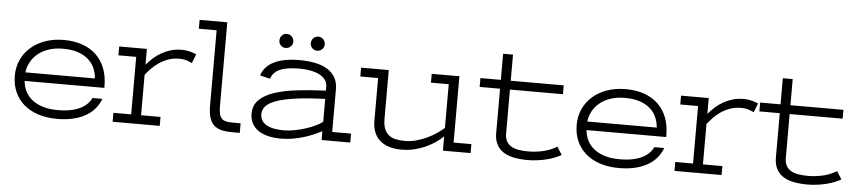

<svg xmlns="http://www.w3.org/2000/svg" viewBox="-42 -918 5279 1181"><g transform="rotate(5 2598.0 -327.5)"><path d="M540 -255.9Q537.6 -289.1 524.9 -318.8Q512.2 -348.6 486.8 -371.3Q461.4 -394 422.9 -407.5Q384.3 -420.9 330.1 -420.9Q279.3 -420.9 240.2 -407.5Q201.2 -394 173.8 -371.3Q146.5 -348.6 130.9 -318.8Q115.2 -289.1 110.8 -255.9ZM329.1 12.2Q265.1 12.2 213.1 -4.6Q161.1 -21.5 124.5 -53Q87.9 -84.5 67.9 -129.4Q47.9 -174.3 47.9 -230Q47.9 -284.2 68.8 -329.3Q89.8 -374.5 127.4 -407Q165 -439.5 216.8 -457.3Q268.6 -475.1 330.1 -475.1Q394 -475.1 444.8 -457Q495.6 -439 530.8 -405Q565.9 -371.1 584.5 -322.8Q603 -274.4 603 -213.9V-203.1H110.8Q114.3 -166 130.1 -136.2Q146 -106.4 173.8 -85.4Q201.7 -64.5 240.5 -53.2Q279.3 -42 329.1 -42Q377 -42 412.4 -49.8Q447.8 -57.6 472.4 -70.8Q497.1 -84 512.5 -100.6Q527.8 -117.2 536.1 -134.8H597.2Q568.4 -60.5 499.3 -24.2Q430.2 12.2 329.1 12.2Z M671.9 -464.8H842.8V-367.2Q862.8 -390.6 885.7 -410.9Q908.7 -431.2 935.3 -446Q961.9 -460.9 992.4 -469.5Q1022.9 -478 1058.1 -478Q1075.7 -478 1090.8 -475.3Q1106 -472.7 1117.7 -469.2Q1129.4 -465.8 1137.2 -462.4Q1145 -459 1147.9 -458L1126 -401.9Q1113.8 -408.2 1094.5 -415Q1075.2 -421.9 1045.9 -421.9Q1008.8 -421.9 977.8 -410.4Q946.8 -398.9 921.6 -381.8Q896.5 -364.7 877 -344Q857.4 -323.2 842.8 -305.2V-55.2H962.9V0H671.9V-55.2H781.7V-410.2H671.9Z M1150.4 -670.9H1321.3V-151.9Q1321.3 -122.6 1326.2 -104.2Q1331.1 -85.9 1341.6 -75.9Q1352.1 -65.9 1368.9 -62.5Q1385.7 -59.1 1409.2 -59.1H1457V0H1410.2Q1371.1 0 1342.8 -7.1Q1314.5 -14.2 1296.1 -31.7Q1277.8 -49.3 1269 -78.9Q1260.3 -108.4 1260.3 -153.8V-616.2H1150.4Z M1962.4 -54.2Q1939.9 -43 1912.6 -31Q1885.3 -19 1853.5 -9.3Q1821.8 0.5 1786.1 6.8Q1750.5 13.2 1711.4 13.2Q1667.5 13.2 1631.8 4.4Q1596.2 -4.4 1571.3 -21.7Q1546.4 -39.1 1532.7 -64.7Q1519 -90.3 1519 -124Q1519 -176.3 1552.7 -209.5Q1586.4 -242.7 1645.8 -262.5Q1705.1 -282.2 1786.1 -291.5Q1867.2 -300.8 1962.4 -305.2V-328.1Q1962.4 -354 1948.2 -372.6Q1934.1 -391.1 1910.2 -402.8Q1886.2 -414.6 1854.7 -420.2Q1823.2 -425.8 1788.1 -425.8Q1747.1 -425.8 1716.6 -420.7Q1686 -415.5 1665 -405.5Q1644 -395.5 1631.6 -381.1Q1619.1 -366.7 1613.3 -348.1L1551.3 -362.8Q1566.9 -417.5 1625.7 -447.8Q1684.6 -478 1786.1 -478Q1837.4 -478 1880.9 -469.2Q1924.3 -460.4 1955.8 -441.4Q1987.3 -422.4 2005.1 -391.8Q2022.9 -361.3 2022.9 -317.9V-55.2H2139.2V0H1962.4ZM1962.4 -253.9Q1855.5 -250 1782.2 -240Q1709 -230 1663.8 -214.1Q1618.7 -198.2 1598.9 -176.5Q1579.1 -154.8 1579.1 -127Q1579.1 -84 1616.5 -61.5Q1653.8 -39.1 1726.1 -39.1Q1756.8 -39.1 1791.7 -45.9Q1826.7 -52.7 1859.4 -63.2Q1892.1 -73.7 1919.4 -86.9Q1946.8 -100.1 1962.4 -112.8ZM1650.4 -587.9Q1650.4 -606 1662.4 -618.9Q1674.3 -631.8 1692.4 -631.8Q1710.4 -631.8 1723.4 -618.9Q1736.3 -606 1736.3 -587.9Q1736.3 -569.8 1723.4 -557.4Q1710.4 -544.9 1692.4 -544.9Q1674.3 -544.9 1662.4 -557.4Q1650.4 -569.8 1650.4 -587.9ZM1844.2 -587.9Q1844.2 -596.7 1847.4 -604.7Q1850.6 -612.8 1856.4 -618.9Q1862.3 -625 1870.1 -628.4Q1877.9 -631.8 1887.2 -631.8Q1905.3 -631.8 1917.7 -618.9Q1930.2 -606 1930.2 -587.9Q1930.2 -569.8 1917.7 -557.4Q1905.3 -544.9 1887.2 -544.9Q1868.7 -544.9 1856.4 -557.4Q1844.2 -569.8 1844.2 -587.9Z M2882.3 0H2711.4V-87.9Q2688.5 -65.9 2660.2 -47.1Q2631.8 -28.3 2599.4 -14.2Q2566.9 0 2530.8 8.1Q2494.6 16.1 2456.5 16.1Q2410.6 16.1 2376.7 4.6Q2342.8 -6.8 2320.3 -27.8Q2297.9 -48.8 2286.6 -78.9Q2275.4 -108.9 2275.4 -146V-410.2H2165.5V-464.8H2336.4V-164.1Q2336.4 -127 2345.9 -102.8Q2355.5 -78.6 2373 -64.5Q2390.6 -50.3 2415.8 -44.7Q2440.9 -39.1 2472.7 -39.1Q2508.8 -39.1 2543.9 -48.8Q2579.1 -58.6 2610.4 -73.5Q2641.6 -88.4 2667.5 -106.2Q2693.4 -124 2711.4 -140.1V-410.2H2601.6V-464.8H2772.5V-55.2H2882.3Z M2902.3 -464.8H3028.3V-626H3089.4V-464.8H3416.5V-410.2H3089.4V-139.2Q3089.4 -110.4 3099.9 -91.3Q3110.4 -72.3 3129.4 -61Q3148.4 -49.8 3175 -45.4Q3201.7 -41 3233.4 -41Q3265.1 -41 3291.5 -44.9Q3317.9 -48.8 3339.4 -54.9Q3360.8 -61 3378.7 -69.1Q3396.5 -77.1 3411.1 -85.9L3441.4 -37.1Q3423.3 -26.9 3400.6 -17.8Q3377.9 -8.8 3351.6 -2.2Q3325.2 4.4 3295.4 8.3Q3265.6 12.2 3234.4 12.2Q3187.5 12.2 3149.4 4.4Q3111.3 -3.4 3084.5 -21Q3057.6 -38.6 3043 -67.1Q3028.3 -95.7 3028.3 -137.2V-410.2H2902.3Z M4009.3 -255.9Q4006.8 -289.1 3994.1 -318.8Q3981.4 -348.6 3956.1 -371.3Q3930.7 -394 3892.1 -407.5Q3853.5 -420.9 3799.3 -420.9Q3748.5 -420.9 3709.5 -407.5Q3670.4 -394 3643.1 -371.3Q3615.7 -348.6 3600.1 -318.8Q3584.5 -289.1 3580.1 -255.9ZM3798.3 12.2Q3734.4 12.2 3682.4 -4.6Q3630.4 -21.5 3593.8 -53Q3557.1 -84.5 3537.1 -129.4Q3517.1 -174.3 3517.1 -230Q3517.1 -284.2 3538.1 -329.3Q3559.1 -374.5 3596.7 -407Q3634.3 -439.5 3686 -457.3Q3737.8 -475.1 3799.3 -475.1Q3863.3 -475.1 3914.1 -457Q3964.8 -439 4000 -405Q4035.2 -371.1 4053.7 -322.8Q4072.3 -274.4 4072.3 -213.9V-203.1H3580.1Q3583.5 -166 3599.4 -136.2Q3615.2 -106.4 3643.1 -85.4Q3670.9 -64.5 3709.7 -53.2Q3748.5 -42 3798.3 -42Q3846.2 -42 3881.6 -49.8Q3917 -57.6 3941.7 -70.8Q3966.3 -84 3981.7 -100.6Q3997.1 -117.2 4005.4 -134.8H4066.4Q4037.6 -60.5 3968.5 -24.2Q3899.4 12.2 3798.3 12.2Z M4141.1 -464.8H4312V-367.2Q4332 -390.6 4355 -410.9Q4377.9 -431.2 4404.5 -446Q4431.2 -460.9 4461.7 -469.5Q4492.2 -478 4527.3 -478Q4544.9 -478 4560.1 -475.3Q4575.2 -472.7 4586.9 -469.2Q4598.6 -465.8 4606.4 -462.4Q4614.3 -459 4617.2 -458L4595.2 -401.9Q4583 -408.2 4563.7 -415Q4544.4 -421.9 4515.1 -421.9Q4478 -421.9 4447 -410.4Q4416 -398.9 4390.9 -381.8Q4365.7 -364.7 4346.2 -344Q4326.7 -323.2 4312 -305.2V-55.2H4432.1V0H4141.1V-55.2H4251V-410.2H4141.1Z M4629.4 -464.8H4755.4V-626H4816.4V-464.8H5143.6V-410.2H4816.4V-139.2Q4816.4 -110.4 4826.9 -91.3Q4837.4 -72.3 4856.4 -61Q4875.5 -49.8 4902.1 -45.4Q4928.7 -41 4960.4 -41Q4992.2 -41 5018.6 -44.9Q5044.9 -48.8 5066.4 -54.9Q5087.9 -61 5105.7 -69.1Q5123.5 -77.1 5138.2 -85.9L5168.5 -37.1Q5150.4 -26.9 5127.7 -17.8Q5105 -8.8 5078.6 -2.2Q5052.2 4.4 5022.5 8.3Q4992.7 12.2 4961.4 12.2Q4914.6 12.2 4876.5 4.4Q4838.4 -3.4 4811.5 -21Q4784.7 -38.6 4770 -67.1Q4755.4 -95.7 4755.4 -137.2V-410.2H4629.4Z"/></g></svg>

Font: Stint Ultra Expanded
Style: Regular
Weight: 400
Width: 7
Designer: Astigmatic (AOETI)
Foundry: Astigmatic (AOETI)
Version: Version 1.000